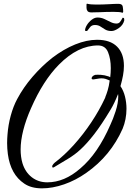

<svg xmlns="http://www.w3.org/2000/svg" viewBox="-20 -897 721 1052"><path d="M210 135Q151 135 113 109Q38 59 23 -53Q21 -68 20 -83Q19 -98 19 -113Q19 -124 19.5 -136Q20 -148 21 -159Q25 -213 39 -264Q53 -315 74 -354Q108 -418 158 -476Q208 -534 266 -580Q329 -628 392 -653.5Q455 -679 512 -679Q584 -679 621.5 -641.5Q659 -604 659 -536Q659 -511 654 -483.5Q649 -456 640 -425Q657 -400 665 -367.5Q673 -335 673 -301Q673 -272 667.5 -244Q662 -216 652 -192Q586 -43 453 50Q395 91 331.5 113Q268 135 210 135ZM239 102Q333 102 420 26Q516 -55 585 -214Q599 -243 613.5 -287.5Q628 -332 628 -370Q628 -376 627 -382Q607 -331 587 -298Q536 -213 496 -161.5Q456 -110 421 -78Q391 -50 352 -26.5Q313 -3 278 18Q274 21 270 21Q266 21 266 16Q266 11 268 8Q273 0 280 -6Q333 -46 384 -102.5Q435 -159 479.5 -225.5Q524 -292 556 -361L558 -368Q563 -379 570 -402Q577 -425 581 -456L566 -462Q547 -470 524 -467L493 -462H490Q482 -462 482 -468Q482 -472 485 -476Q491 -484 503 -487Q513 -488 532.5 -487Q552 -486 576 -478L584 -474Q587 -498 587 -524Q587 -574 572 -611Q557 -648 517 -648Q407 -648 303 -543Q216 -455 150 -304Q122 -241 107.5 -183.5Q93 -126 93 -78Q93 -58 95.5 -39Q98 -20 103 -3Q118 46 154 74Q190 102 239 102ZM454 -727Q446 -727 446 -730Q446 -743 456 -759.5Q466 -776 482 -788.5Q498 -801 514 -801Q534 -801 551.5 -793Q569 -785 585.5 -776.5Q602 -768 618 -768Q630 -768 636.5 -775.5Q643 -783 652 -800Q655 -800 658 -798.5Q661 -797 661 -786Q655 -760 631.5 -743.5Q608 -727 591 -727Q570 -727 556 -735.5Q542 -744 530 -752Q518 -760 500 -760Q482 -760 473 -747.5Q464 -735 458 -728ZM648 -828Q643 -830 631 -831Q619 -832 602 -832Q583 -832 562.5 -831.5Q542 -831 523 -830Q510 -830 499 -829.5Q488 -829 481 -829Q465 -829 459.5 -836.5Q454 -844 454 -854Q454 -864 454 -871Q454 -879 460 -876Q468 -874 480.5 -873Q493 -872 507 -872Q524 -872 542 -872.5Q560 -873 577 -874Q592 -875 605.5 -875.5Q619 -876 629 -876Q650 -876 652.5 -861Q655 -846 655 -833Q655 -831 653.5 -828.5Q652 -826 648 -828Z"/></svg>

Font: Birthstone Bounce Medium
Style: Regular
Weight: 500
Designer: Robert E. Leuschke
Foundry: Rob Leuschke
Version: Version 1.010; ttfautohint (v1.8.3)